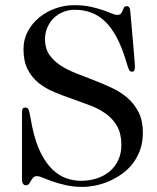

<svg xmlns="http://www.w3.org/2000/svg" viewBox="-20 -714 614 750"><path d="M65.9 -268.1Q65.9 -280.3 67.6 -287.1Q69.3 -293.9 79.1 -293.9Q85.4 -293.9 88.9 -290Q92.3 -286.1 94.5 -277.3Q96.7 -268.6 99.1 -253.9Q101.6 -239.3 106 -217.8Q119.1 -155.8 140.1 -115Q161.1 -74.2 186.5 -50.5Q211.9 -26.9 240 -17.3Q268.1 -7.8 295.9 -7.8Q329.6 -7.8 358.6 -17.3Q387.7 -26.9 408.9 -44.9Q430.2 -63 442.1 -89.1Q454.1 -115.2 454.1 -147.9Q454.1 -191.4 437.7 -220.5Q421.4 -249.5 394.5 -269Q367.7 -288.6 333.3 -301.8Q298.8 -314.9 262.9 -327.4Q227.1 -339.8 192.6 -354Q158.2 -368.2 131.3 -389.6Q104.5 -411.1 88.1 -442.9Q71.8 -474.6 71.8 -522Q71.8 -560.1 88.6 -591.6Q105.5 -623 133.3 -645.8Q161.1 -668.5 196.8 -681.2Q232.4 -693.8 270 -693.8Q304.7 -693.8 332.3 -688Q359.9 -682.1 380.9 -674.8Q401.9 -667.5 415.8 -661.6Q429.7 -655.8 437 -655.8Q448.2 -655.8 452.4 -661.1Q456.5 -666.5 459 -672.9Q461.4 -679.2 464.1 -684.6Q466.8 -689.9 475.1 -689.9Q487.3 -689.9 488.8 -671.9Q493.2 -621.6 496.3 -586.4Q499.5 -551.3 501.5 -527.3Q503.4 -503.4 504.6 -489.5Q505.9 -475.6 506.3 -467.8Q506.8 -460 506.8 -456.8Q506.8 -453.6 506.8 -451.2Q506.8 -444.8 505.1 -439.5Q503.4 -434.1 495.1 -434.1Q490.7 -434.1 488.3 -435.8Q485.8 -437.5 483.4 -442.6Q481 -447.8 478 -457.5Q475.1 -467.3 470.2 -482.9Q439.5 -582 391.8 -628.9Q344.2 -675.8 272 -675.8Q247.1 -675.8 225.6 -666.7Q204.1 -657.7 188.7 -642.1Q173.3 -626.5 164.6 -605.5Q155.8 -584.5 155.8 -561Q155.8 -525.4 172.1 -501.2Q188.5 -477.1 215.3 -459.2Q242.2 -441.4 276.6 -428Q311 -414.6 346.9 -400.6Q382.8 -386.7 417.2 -370.6Q451.7 -354.5 478.5 -331.1Q505.4 -307.6 521.7 -274.9Q538.1 -242.2 538.1 -195.8Q538.1 -157.7 526.9 -127.2Q515.6 -96.7 497.1 -73.2Q478.5 -49.8 454.1 -33Q429.7 -16.1 403.6 -5.1Q377.4 5.9 351.1 11Q324.7 16.1 301.8 16.1Q267.1 16.1 238 9.5Q209 2.9 186.5 -4.9Q164.1 -12.7 148.4 -19.3Q132.8 -25.9 125 -25.9Q114.7 -25.9 109.6 -20.3Q104.5 -14.6 101.1 -8.1Q97.7 -1.5 93.3 4.2Q88.9 9.8 80.1 9.8Q74.7 9.8 70.3 4.2Q65.9 -1.5 65.9 -12.2Z"/></svg>

Font: XB Zar
Style: Regular
Weight: 400
Designer: Behnam
Foundry: Irmug
Version: Version 8.005 2009